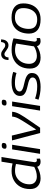

<svg xmlns="http://www.w3.org/2000/svg" viewBox="1422 -2210 798 3683"><g transform="rotate(-90 1821.5 -369.0)"><path d="M558 10Q522 10 496.5 -7Q471 -24 463 -54Q422 -28 361.5 -9Q301 10 243 10Q153 10 94.5 -40Q36 -90 36 -192Q36 -303 81.5 -382Q127 -461 204.5 -503.5Q282 -546 379 -546Q425 -546 461.5 -540.5Q498 -535 527 -528L561 -740H651Q646 -711 638.5 -663.5Q631 -616 621.5 -557.5Q612 -499 602.5 -436.5Q593 -374 583.5 -316Q574 -258 567 -210.5Q560 -163 555.5 -134.5Q551 -106 551 -104Q551 -61 590 -61Q606 -61 619 -66L620 -1Q606 4 589.5 7Q573 10 558 10ZM276 -62Q323 -62 373 -76Q423 -90 461 -112L517 -462Q491 -469 458 -474.5Q425 -480 382 -480Q310 -480 252 -443.5Q194 -407 160.5 -344Q127 -281 127 -203Q127 -134 168.5 -98Q210 -62 276 -62Z M873 -735Q921 -735 921 -703Q920 -668 903 -655.5Q886 -643 856 -643Q808 -643 809 -676Q810 -708 825 -721.5Q840 -735 873 -735ZM712 0 797 -536H886L802 0Z M1212 1H1111L969 -538L1062 -541L1177 -74Q1236 -165 1277.5 -229.5Q1319 -294 1347 -339.5Q1375 -385 1391.5 -418Q1408 -451 1416 -479Q1424 -507 1426 -536H1519Q1516 -499 1505 -464.5Q1494 -430 1472.5 -390Q1451 -350 1416 -297Q1381 -244 1331 -171.5Q1281 -99 1212 1Z M1702 -735Q1750 -735 1750 -703Q1749 -668 1732 -655.5Q1715 -643 1685 -643Q1637 -643 1638 -676Q1639 -708 1654 -721.5Q1669 -735 1702 -735ZM1541 0 1626 -536H1715L1631 0Z M1750 -30 1772 -96Q1813 -80 1875.5 -67.5Q1938 -55 2002 -55Q2087 -55 2131.5 -78.5Q2176 -102 2176 -142Q2176 -174 2150.5 -192.5Q2125 -211 2084.5 -222Q2044 -233 1999 -243Q1954 -253 1913.5 -268.5Q1873 -284 1847.5 -311.5Q1822 -339 1822 -386Q1822 -463 1890 -504.5Q1958 -546 2086 -546Q2140 -546 2191.5 -537.5Q2243 -529 2283 -515L2262 -452Q2223 -465 2173.5 -473.5Q2124 -482 2075 -482Q1990 -482 1949 -457.5Q1908 -433 1908 -395Q1908 -365 1933.5 -347.5Q1959 -330 1999 -319Q2039 -308 2084.5 -298Q2130 -288 2170.5 -272Q2211 -256 2236.5 -228.5Q2262 -201 2262 -155Q2262 -69 2188.5 -29.5Q2115 10 1993 10Q1920 10 1858.5 -2Q1797 -14 1750 -30Z M2868 10Q2835 10 2810 -8.5Q2785 -27 2776 -59Q2732 -28 2674 -9Q2616 10 2558 10Q2461 10 2404 -42Q2347 -94 2347 -195Q2347 -305 2391.5 -383.5Q2436 -462 2516.5 -504Q2597 -546 2705 -546Q2765 -546 2826 -536Q2887 -526 2927 -509Q2896 -313 2880 -214Q2864 -115 2864 -109Q2864 -61 2903 -61Q2919 -61 2932 -66V-1Q2905 10 2868 10ZM2773 -117 2827 -457Q2802 -468 2769 -474Q2736 -480 2697 -480Q2622 -480 2563.5 -445.5Q2505 -411 2471.5 -350Q2438 -289 2438 -209Q2438 -138 2479 -99.5Q2520 -61 2592 -61Q2637 -61 2686.5 -76.5Q2736 -92 2773 -117ZM2511 -605Q2511 -610 2511 -611Q2511 -612 2511.5 -616.5Q2512 -621 2514 -638Q2520 -690 2549.5 -718Q2579 -746 2624 -746Q2651 -746 2673 -734.5Q2695 -723 2714 -707.5Q2733 -692 2753 -680Q2773 -668 2797 -668Q2823 -668 2837.5 -688Q2852 -708 2854 -731Q2856 -743 2856 -748H2907Q2907 -737 2904 -718Q2898 -667 2868.5 -636.5Q2839 -606 2794 -606Q2765 -606 2741.5 -618Q2718 -630 2698 -645.5Q2678 -661 2659.5 -672.5Q2641 -684 2621 -684Q2599 -684 2582.5 -666.5Q2566 -649 2563 -623Q2562 -614 2561.5 -610Q2561 -606 2561 -605Q2561 -605 2561 -605ZM2561 -605Q2561 -607 2561 -605Z M3292 10Q3158 10 3088.5 -46.5Q3019 -103 3018 -211Q3018 -307 3052 -383Q3086 -459 3154.5 -503Q3223 -547 3325 -547Q3456 -547 3526.5 -490.5Q3597 -434 3597 -325Q3598 -227 3563.5 -151.5Q3529 -76 3461 -33Q3393 10 3292 10ZM3291 -55Q3363 -55 3411 -91Q3459 -127 3483 -187.5Q3507 -248 3507 -323Q3507 -404 3460 -443Q3413 -482 3325 -482Q3253 -482 3204.5 -445.5Q3156 -409 3132 -348.5Q3108 -288 3108 -216Q3108 -133 3154.5 -94Q3201 -55 3291 -55Z"/></g></svg>

Font: Georama Extended
Style: Italic
Weight: 400
Width: 7
Italic angle: -9°
Designer: Jean-Baptiste Levee
Foundry: Production Type
Version: Version 1.000